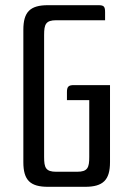

<svg xmlns="http://www.w3.org/2000/svg" viewBox="-20 -720 504 740"><path d="M308 0C377 0 404 -26 404 -95V-392H265C244 -392 238 -386 238 -365V-334H324V-115C324 -74 318 -58 277 -58H197C156 -58 150 -74 150 -115V-585C150 -626 156 -642 197 -642H385V-673C385 -694 381 -700 360 -700H165C96 -700 70 -674 70 -605V-95C70 -26 96 0 165 0Z"/></svg>

Font: Rationale One
Style: Regular
Weight: 400
Designer: Cyreal (www.cyreal.org)
Foundry: Cyreal (www.cyreal.org)
Version: Version 1.001